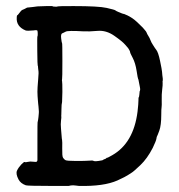

<svg xmlns="http://www.w3.org/2000/svg" viewBox="-20 -588 587 631"><path d="M132 -568Q139 -568 144 -568Q152 -568 153 -568Q151 -567 155.5 -566.5Q160 -566 164.5 -566Q169 -566 169.5 -567Q170 -568 222 -568Q304 -568 330.5 -562Q357 -556 359 -554Q361 -552 369.5 -548.5Q378 -545 380.5 -544Q383 -543 385 -542.5Q387 -542 387 -542Q387 -542 387 -542.5Q387 -543 388 -542Q412 -533 430.5 -515.5Q449 -498 449 -497.5Q449 -497 455 -490.5Q461 -484 462 -480.5Q463 -477 467.5 -470Q472 -463 474.5 -456Q477 -449 482 -441.5Q487 -434 489 -430.5Q491 -427 493 -425Q500 -417 506 -388Q512 -359 512.5 -352.5Q513 -346 513.5 -341Q514 -336 514.5 -333.5Q515 -331 515 -329Q515 -327 515 -325Q515 -322 514.5 -322Q514 -322 514.5 -315.5Q515 -309 513 -293.5Q511 -278 511.5 -259Q512 -240 511 -235Q510 -230 510 -211Q510 -176 503.5 -158.5Q497 -141 496 -140Q495 -139 494 -132Q493 -125 482 -102Q464 -67 441.5 -45.5Q419 -24 412 -20Q405 -16 399.5 -12Q394 -8 366 5Q321 25 239 23Q231 22 231 22L221 21Q212 21 206 23H143Q73 23 65 21Q48 15 41 2Q31 -17 36 -27.5Q41 -38 50 -47.5Q59 -57 61.5 -55.5Q64 -54 71.5 -56Q79 -58 89 -56.5Q99 -55 101 -57Q103 -59 103 -62Q103 -65 103 -69.5Q103 -74 103 -75Q103 -76 103 -130.5Q103 -185 103.5 -185.5Q104 -186 104.5 -190.5Q105 -195 105.5 -196Q106 -197 106.5 -204Q107 -211 107.5 -215.5Q108 -220 107.5 -225Q107 -230 106.5 -238Q106 -246 105.5 -247Q105 -248 104.5 -258.5Q104 -269 103.5 -272Q103 -275 103 -286.5Q103 -298 103.5 -301.5Q104 -305 104.5 -315Q105 -325 105.5 -328Q106 -331 106 -336Q106 -341 106.5 -343.5Q107 -346 106.5 -353.5Q106 -361 105.5 -361.5Q105 -362 105 -367Q105 -372 104 -372.5Q103 -373 102.5 -420.5Q102 -468 103 -468.5Q104 -469 104 -476.5Q104 -484 103 -487Q102 -490 90 -488Q69 -486 64 -488Q33 -501 35 -530Q35 -537 37 -538Q38 -538 41 -542Q44 -546 46.5 -549Q49 -552 49 -552Q49 -552 50.5 -553.5Q52 -555 53.5 -555.5Q55 -556 56 -556.5Q57 -557 61.5 -559Q66 -561 69 -563L88 -565L103 -567ZM254 -485Q203 -488 196 -484Q189 -480 186 -479Q179 -478 181 -462Q183 -446 184 -446Q185 -446 185 -388Q185 -330 184 -327.5Q183 -325 184 -321.5Q185 -318 185 -286L184 -253Q182 -245 182 -230.5Q182 -216 181.5 -211Q181 -206 181.5 -204.5Q182 -203 180.5 -191.5Q179 -180 180.5 -165Q182 -150 182.5 -141Q183 -132 184 -128Q185 -124 184.5 -99.5Q184 -75 187 -70Q190 -65 194.5 -62Q199 -59 230 -59Q261 -59 273 -60Q285 -61 286 -60Q289 -57 303.5 -59Q318 -61 319 -62.5Q320 -64 322.5 -64.5Q325 -65 327.5 -66.5Q330 -68 329.5 -68.5Q329 -69 330 -69Q334 -69 349 -78Q419 -118 432 -221Q435 -247 435 -258Q435 -269 436 -268Q437 -268 438 -277.5Q439 -287 439 -288Q442 -292 439.5 -303Q437 -314 436 -321Q435 -328 434 -328.5Q433 -329 429 -355Q425 -381 416 -398Q407 -415 407.5 -416.5Q408 -418 405 -423.5Q402 -429 401 -430Q400 -431 391 -441.5Q382 -452 355.5 -470.5Q329 -489 300.5 -486.5Q272 -484 254 -485Z"/></svg>

Font: TT2020 Style E
Style: Regular
Weight: 400
Version: Version 00.2